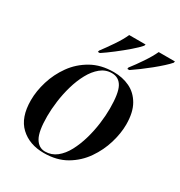

<svg xmlns="http://www.w3.org/2000/svg" viewBox="-179 -881 952 1015"><g transform="rotate(30 297.0 -373.0)"><path d="M235 10Q147 10 92 -41.5Q37 -93 37 -198Q37 -254 55.5 -314.5Q74 -375 111.5 -427.5Q149 -480 207 -513Q265 -546 343 -546Q397 -546 441 -525Q485 -504 511.5 -458Q538 -412 538 -338Q538 -285 520 -224.5Q502 -164 465 -110.5Q428 -57 371 -23.5Q314 10 235 10ZM237 0Q276 0 306.5 -24Q337 -48 358.5 -88.5Q380 -129 394 -177.5Q408 -226 414.5 -275.5Q421 -325 421 -368Q421 -461 400.5 -498.5Q380 -536 337 -536Q299 -536 269 -511.5Q239 -487 217 -446.5Q195 -406 181 -357.5Q167 -309 160.5 -259.5Q154 -210 154 -168Q154 -76 176 -38Q198 0 237 0ZM397 -605Q423 -638 451.5 -680.5Q480 -723 495 -756H594L592 -747Q580 -733 558 -713Q536 -693 509.5 -671.5Q483 -650 456 -630Q429 -610 408 -596H396ZM218 -605Q243 -638 271.5 -680Q300 -722 315 -756H415L412 -747Q396 -728 363.5 -700Q331 -672 294 -643.5Q257 -615 228 -596H216Z"/></g></svg>

Font: Noto Serif Display Medium
Style: Italic
Weight: 500
Italic angle: -12°
Designer: Monotype Design Team
Foundry: Monotype Imaging Inc.
Version: Version 2.009